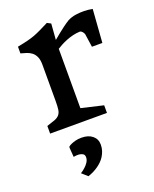

<svg xmlns="http://www.w3.org/2000/svg" viewBox="-145 -602 762 947"><g transform="rotate(-20 236.0 -128.5)"><path d="M46.9 -40Q73.7 -48.3 89.6 -54.4Q105.5 -60.5 114 -70.6Q122.6 -80.6 125 -97.2Q127.4 -113.8 127.4 -142.6V-332.5Q127.4 -358.4 120.1 -374.3Q112.8 -390.1 101.1 -399.2Q89.4 -408.2 74.5 -413.1Q59.6 -418 44.4 -421.9V-457Q77.6 -463.4 98.9 -468.8Q120.1 -474.1 137.5 -480.7Q154.8 -487.3 172.9 -496.1Q190.9 -504.9 218.3 -518.6L237.8 -508.3L231.4 -424.3Q246.1 -436.5 261.7 -449.2Q274.9 -460 291.3 -472.2Q307.6 -484.4 324.2 -494.6Q344.7 -504.9 367.7 -508.1Q390.6 -511.2 410.2 -510.7Q433.1 -510.3 454.6 -505.9L441.9 -332H387.2L377 -402.3Q376 -403.8 374.5 -407.2Q373 -410.6 370.4 -413.8Q367.7 -417 364 -419.7Q360.4 -422.4 355.5 -422.4Q337.9 -421.9 319.6 -417.5Q301.3 -413.1 284.7 -406.5Q268.1 -399.9 253.9 -392.3Q239.7 -384.8 230 -378.4V-66.9L345.2 -40V0H46.9ZM185.1 71.8Q220.7 71.8 241.9 89.4Q263.2 106.9 263.2 136.2Q263.2 153.8 258.3 168.5Q253.4 183.1 245.8 195.3Q238.3 207.5 228.3 217.3Q218.3 227.1 208 234.4Q183.6 252 152.8 262.2L123 235.8Q137.2 227.1 148.4 216.3Q158.2 207.5 166 195.6Q173.8 183.6 173.8 169.9Q173.8 156.7 164.8 151.6Q155.8 146.5 145 145.5Q132.3 144.5 116.7 147.5L114.7 121.1Q113.8 111.3 113.3 102.8Q112.8 94.2 113.3 93.8Q113.8 93.3 118.2 89.8Q122.6 86.4 131.6 82.5Q140.6 78.6 153.8 75.2Q167 71.8 185.1 71.8Z"/></g></svg>

Font: Donegal One
Style: Regular
Weight: 400
Designer: Gary Lonergan
Foundry: Sorkin Type Co.
Version: Version 1.004